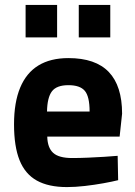

<svg xmlns="http://www.w3.org/2000/svg" viewBox="-20 -748 550 780"><path d="M252 12Q177 12 129.5 -14.5Q82 -41 59.5 -97Q37 -153 37 -243Q37 -332 62 -392Q87 -452 136 -482Q185 -512 258 -512Q368 -512 422 -455.5Q476 -399 476 -286L466 -193H172Q173 -148 196 -127Q219 -106 273 -106Q303 -106 337.5 -107.5Q372 -109 404 -111Q436 -113 458 -115L460 -16Q436 -10 400 -3.5Q364 3 325 7.5Q286 12 252 12ZM171 -295H344Q344 -356 324.5 -379Q305 -402 258 -402Q210 -402 191 -377Q172 -352 171 -295ZM300 -596V-728H428V-596ZM84 -596V-728H212V-596Z"/></svg>

Font: Titillium Web
Style: Bold
Weight: 700
Designer: Mohamed Gaber, Accademia di Belle Arti di Urbino
Foundry: Kief Type Foundry, Accademia di Belle Arti di Urbino
Version: Version 3.000